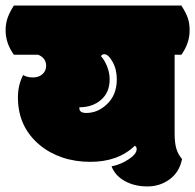

<svg xmlns="http://www.w3.org/2000/svg" viewBox="-55 -670 705 694"><path d="M-34.7 -560.1Q-34.7 -585 -27.6 -605.2Q-20.5 -625.5 -4.9 -649.9H600.6Q617.2 -624 623.8 -605Q630.4 -585.9 630.4 -560.1Q630.4 -513.7 600.6 -472.2H576.2V-188Q576.2 -153.8 582.3 -133.1Q588.4 -112.3 603 -95.2Q593.8 -48.3 558.6 -22.2Q523.4 3.9 477.8 3.9Q432.1 3.9 397 -15.1Q361.8 -34.2 348.1 -68.8Q380.4 -74.7 409.7 -94Q439 -113.3 439 -130.9Q439 -140.1 432.1 -143.1Q372.1 -85 271.5 -85Q216.8 -85 170.2 -100.8Q123.5 -116.7 88.4 -146Q9.8 -211.4 9.8 -317.9Q9.8 -363.3 28.8 -398.9Q42.5 -390.1 64 -390.1Q85.4 -390.1 98.6 -402.1Q111.8 -414.1 111.8 -432.1Q111.8 -460 83 -472.2H-4.9Q-34.7 -513.7 -34.7 -560.1ZM321.8 -474.1Q313.5 -474.1 310.1 -466.8Q322.8 -453.1 332 -430.2Q341.3 -407.2 341.3 -383.3Q341.3 -335.9 310.3 -309.1Q279.3 -282.2 231.9 -282.2V-278.8Q231.9 -261.7 256.8 -261.7Q297.4 -261.7 330.1 -292Q367.2 -325.7 367.2 -383.3Q367.2 -419.4 351.8 -446.8Q336.4 -474.1 321.8 -474.1Z"/></svg>

Font: Modak
Style: Regular
Weight: 400
Version: Version 1.036;PS Version 1.000;hotconv 1.0.79;makeotf.lib2.5